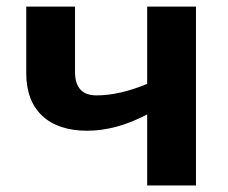

<svg xmlns="http://www.w3.org/2000/svg" viewBox="-20 -566 696 586"><path d="M60.1 -342.8V-545.9H209V-346.2Q209 -274.9 274.9 -274.9Q344.7 -274.9 429.2 -310.1V-545.9H578.1V0H429.2V-216.8Q334.5 -167 246.1 -167Q157.7 -167 108.9 -212.6Q60.1 -258.3 60.1 -342.8Z"/></svg>

Font: OpenSans-Bold
Style: Bold
Weight: 700
Foundry: Ascender Corporation
Version: Version 1.10